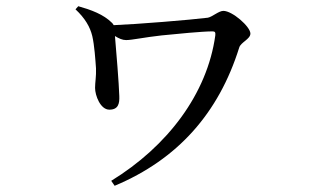

<svg xmlns="http://www.w3.org/2000/svg" viewBox="-20 -543 1040 618"><path d="M223 -513C254 -484 270 -456 277 -427C284 -397 287 -351 289 -323C290 -297 286 -278 286 -260C286 -236 303 -190 332 -190C361 -190 365 -210 364 -234C363 -271 354 -382 350 -427C363 -419 374 -414 386 -414C405 -414 445 -423 500 -429C550 -434 631 -442 664 -442C672 -442 674 -439 673 -429C647 -241 519 -72 338 39L349 55C552 -30 684 -179 750 -390C755 -407 786 -417 786 -435C786 -457 728 -508 699 -508C684 -508 664 -489 649 -486C593 -479 421 -465 346 -462C344 -465 343 -467 341 -469C313 -497 274 -511 232 -523Z"/></svg>

Font: Noto Serif CJK JP Medium
Style: Regular
Weight: 500
Designer: Ryoko NISHIZUKA 西塚涼子 (kana & ideographs); Frank Grießhammer (Latin, Greek & Cyrillic); Wenlong ZHANG 张文龙 (bopomofo); San
Foundry: Adobe Systems Incorporated
Version: Version 1.000;PS 1;hotconv 16.6.53;makeotf.lib2.5.65590